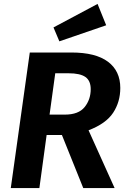

<svg xmlns="http://www.w3.org/2000/svg" viewBox="-20 -960 645 980"><path d="M432 -295 565 0H405L296 -271H218L181 0H35L132 -692H345Q468 -692 531 -645Q594 -598 594 -511Q594 -440 557.5 -384.5Q521 -329 432 -295ZM233 -375H311Q381 -375 412 -413.5Q443 -452 443 -505Q443 -548 416 -567Q389 -586 330 -586H262ZM522 -831 283 -749 253 -820 478 -940Z"/></svg>

Font: Fira Sans SemiBold
Style: Italic
Weight: 600
Italic angle: -8°
Designer: bBox Type GmbH & Carrois Corporate GbR & Edenspiekermann AG
Foundry: bBox Type GmbH & Carrois Corporate GbR & Edenspiekermann AG
Version: Version 4.301